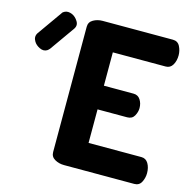

<svg xmlns="http://www.w3.org/2000/svg" viewBox="-284 -836 930 940"><g transform="rotate(15 181.0 -365.5)"><path d="M210 -426H360Q383 -426 395 -407.5Q407 -389 407 -365Q407 -345 396 -325.5Q385 -306 360 -306H210V-136H478Q501 -136 513 -115.5Q525 -95 525 -67Q525 -43 514 -21.5Q503 0 478 0H122Q96 0 75 -12Q54 -24 54 -48V-683Q54 -707 75 -719Q96 -731 122 -731H478Q503 -731 514 -709.5Q525 -688 525 -664Q525 -636 513 -615.5Q501 -595 478 -595H210ZM-91 -533Q-97 -526 -103 -522Q-120 -512 -140.5 -522Q-161 -532 -170 -548Q-183 -569 -171 -589L-82 -715Q-80 -719 -77 -721Q-74 -723 -71 -725Q-62 -730 -52 -729.5Q-42 -729 -32.5 -725Q-23 -721 -15.5 -714Q-8 -707 -3 -699Q11 -679 -2 -659Z"/></g></svg>

Font: AkaAcidDosis
Style: ExtraBold
Weight: 800
Designer: Edgar Tolentino, Pablo Impallari, Igino Marini, Aka-Acid
Foundry: Edgar Tolentino, Pablo Impallari, Igino Marini, Aka-Acid
Version: Version 1.007